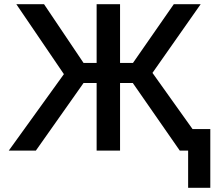

<svg xmlns="http://www.w3.org/2000/svg" viewBox="-20 -720 1061 918"><path d="M879.5 178V0H848.5V-103H985.5V178ZM839.5 0 582 -370.5 811 -700H939.5L709 -371.5L974 0ZM22 0 285.5 -365.5 58 -700H190.5L412.5 -370L151.5 0ZM442 0V-323H325V-419H442V-700H554V-419H670.5V-323H554V0Z"/></svg>

Font: Geologica Cursive
Style: Regular
Weight: 400
Designer: Sindre Bremnes, Frode Helland
Foundry: Monokrom Skriftforlag AS
Version: Version 1.010;gftools[0.9.28]